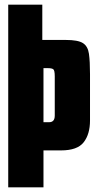

<svg xmlns="http://www.w3.org/2000/svg" viewBox="-20 -640 418 817"><path d="M15 157V-620H160V-470H260Q312 -470 333 -456.5Q354 -443 358.5 -411Q363 -379 363 -325V-127Q363 -69 336 -34.5Q309 0 240 0H165V157ZM165 -120H189Q213 -120 213 -148V-315Q213 -341 206.5 -345.5Q200 -350 184 -350H165Z"/></svg>

Font: Smooch Sans Black
Style: Regular
Weight: 900
Designer: Robert E. Leuschke
Foundry: Robert E. Leuschke
Version: Version 1.010; ttfautohint (v1.8.3)